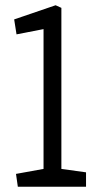

<svg xmlns="http://www.w3.org/2000/svg" viewBox="-20 -712 367 732"><path d="M48 0 41 -49 146 -68V-601L43 -581L34 -638L192 -692L214 -682V-68L308 -55V0Z"/></svg>

Font: Kreon Light Light
Style: Regular
Weight: 300
Version: Version 2.002